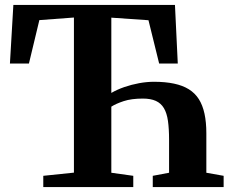

<svg xmlns="http://www.w3.org/2000/svg" viewBox="-20 -763 944 783"><path d="M156.5 0V-46L281.5 -59V-691.5L140.5 -681L98 -504H20.5L34.5 -743H693.5L705 -504H629L585.5 -680.5L434 -691V-384Q457 -397.5 486.5 -407.8Q516 -418 547.5 -423.8Q579 -429.5 608 -429.5Q654 -429.5 689.5 -422Q725 -414.5 750 -399Q775 -383.5 790.8 -358.8Q806.5 -334 814 -299.2Q821.5 -264.5 821.5 -219.5V-58.5L892 -46V0H603V-46L669.5 -58.5V-192Q669.5 -237.5 665 -269.5Q660.5 -301.5 648.5 -321.8Q636.5 -342 615.5 -351.5Q594.5 -361 562.5 -361Q516 -361 484.2 -350.5Q452.5 -340 434 -328V-58.5L523.5 -46V0Z"/></svg>

Font: Merriweather 60pt
Style: Bold
Weight: 700
Version: Version 2.100